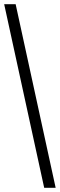

<svg xmlns="http://www.w3.org/2000/svg" viewBox="-20 -780 287 921"><path d="M192 121 0 -760H55L247 121Z"/></svg>

Font: Noto Serif Armenian Condensed Medium
Style: Regular
Weight: 500
Width: 3
Designer: Monotype Design Team
Foundry: Monotype Imaging Inc.
Version: Version 2.008; ttfautohint (v1.8.4.7-5d5b)